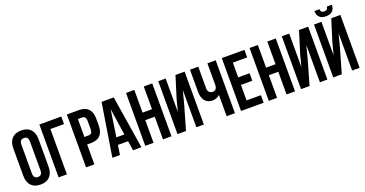

<svg xmlns="http://www.w3.org/2000/svg" viewBox="-39 -1619 4540 2389"><g transform="rotate(-20 2231.0 -424.0)"><path d="M141.1 -539.1V-161.1Q141.1 -91.8 198.2 -91.8Q254.9 -91.8 254.9 -161.1V-539.1Q254.9 -607.9 198.2 -607.9Q141.1 -607.9 141.1 -539.1ZM30.8 -168V-532.2Q30.8 -616.2 74.2 -662.1Q117.7 -708 198.2 -708Q278.8 -708 322 -662.1Q365.2 -616.2 365.2 -532.2V-168Q365.2 -84 322 -38.1Q278.8 7.8 198.2 7.8Q117.7 7.8 74.2 -38.1Q30.8 -84 30.8 -168Z M546.9 0H437V-700.2H727.1V-600.1H546.9Z M962.9 -700.2Q1044.4 -700.2 1085.7 -655.8Q1127 -611.3 1127 -526.9V-436Q1127 -351.6 1085.7 -307.4Q1044.4 -263.2 962.9 -263.2H910.6V0H800.8V-700.2ZM962.9 -600.1H910.6V-362.8H962.9Q990.2 -362.8 1003.4 -377.9Q1016.6 -393.1 1016.6 -429.2V-534.2Q1016.6 -570.3 1003.4 -585.2Q990.2 -600.1 962.9 -600.1Z M1421.9 -700.2 1533.7 0H1422.9L1403.8 -127H1268.6L1249.5 0H1148.9L1260.7 -700.2ZM1335.9 -576.2 1282.7 -222.2H1388.7Z M1694.3 -299.8V0H1584.5V-700.2H1694.3V-399.9H1819.3V-700.2H1931.6V0H1819.3V-299.8Z M2216.3 -320.8 2124 0H2011.2V-700.2H2109.4V-256.8L2149.4 -411.1L2239.3 -700.2H2360.4V0H2261.2V-493.2Z M2662.1 -700.2H2772V0H2662.1V-282.2Q2645 -263.7 2618.4 -253.4Q2591.8 -243.2 2567.9 -243.2Q2502 -243.2 2466.6 -286.6Q2431.2 -330.1 2431.2 -403.8V-700.2H2541V-413.1Q2541 -379.4 2559.1 -361.8Q2577.1 -344.2 2605 -344.2Q2631.8 -344.2 2647 -362.8Q2662.1 -381.3 2662.1 -416Z M2962.4 -600.1V-404.8H3113.3V-305.2H2962.4V-100.1H3152.3V0H2852.5V-700.2H3152.3V-600.1Z M3330.1 -299.8V0H3220.2V-700.2H3330.1V-399.9H3455.1V-700.2H3567.4V0H3455.1V-299.8Z M3852.1 -320.8 3759.8 0H3647V-700.2H3745.1V-256.8L3785.2 -411.1L3875 -700.2H3996.1V0H3897V-493.2Z M4186.5 0 4278.8 -320.8 4323.7 -493.2V0H4422.9V-700.2H4301.8L4211.9 -411.1L4171.9 -256.8V-700.2H4073.7V0ZM4299.8 -856H4366.7Q4366.7 -803.7 4336.9 -774.4Q4307.1 -745.1 4249.5 -745.1Q4193.4 -745.1 4164.8 -774.2Q4136.2 -803.2 4134.8 -856H4202.6Q4204.6 -829.6 4215.6 -819.8Q4226.6 -810.1 4249.5 -810.1Q4273.4 -810.1 4285.6 -819.8Q4297.9 -829.6 4299.8 -856Z"/></g></svg>

Font: Bebas Neue Bold
Style: Regular
Weight: 700
Designer: Ryoichi Tsunekawa
Foundry: Ryoichi Tsunekawa
Version: Version 1.300